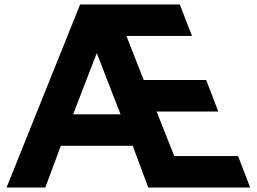

<svg xmlns="http://www.w3.org/2000/svg" viewBox="-20 -845 1156 865"><path d="M184 0 254 -188H578L648 0H1107L1052.5 -142H765L685.5 -342.5H963.5L909 -484.5H627.5L549.5 -683H845L790 -825H341L9.5 0ZM416 -606 523 -330H309.5Z"/></svg>

Font: Spartan
Style: Bold
Weight: 700
Designer: Matt Bailey, Mirko Velimirovic
Foundry: Matt Bailey
Version: Version 1.003